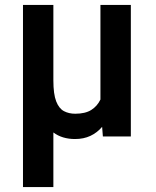

<svg xmlns="http://www.w3.org/2000/svg" viewBox="-20 -548 625 771"><path d="M383.3 -528.3H505.4V0H393.1L390.1 -38.6Q370.1 -15.1 343 -2.4Q315.9 10.3 281.2 10.3Q229.5 10.3 194.3 -16.1V203.1H72.3V-528.3H194.3V-225.1Q194.3 -169.9 205.6 -141.1Q216.8 -112.3 236.6 -101.8Q256.3 -91.3 282.2 -91.3Q322.3 -91.3 346.4 -106.4Q370.6 -121.6 383.3 -148.4Z"/></svg>

Font: Robert Sans
Style: Bold
Weight: 700
Designer: Christian Robertson (extended by Adam Twardoch)
Foundry: Google
Version: Version 12.135;April 2, 2019;FontCreator 11.5.0.2425 64-bit;